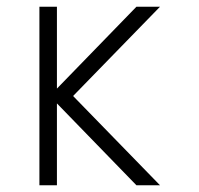

<svg xmlns="http://www.w3.org/2000/svg" viewBox="-20 -550 590 570"><path d="M455 0H385L149 -243V0H97V-530H149V-287L385 -530H455L197 -265Z"/></svg>

Font: Lode Dark Term
Style: Regular
Weight: 400
Monospace: yes
Designer: Belleve Invis
Foundry: Belleve Invis
Version: Version 29.2.0